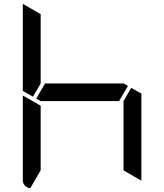

<svg xmlns="http://www.w3.org/2000/svg" viewBox="-20 -981 856 1001"><path d="M152 -477 99 -507V-959V-961L192 -907V-546ZM647 -533 601 -454H192L169 -467L215 -546H624ZM664 -523 717 -493V-41V-39L624 -93V-454ZM138 0Q122 -1 110.5 -12.5Q99 -24 99 -41V-483L192 -430V-93Z"/></svg>

Font: DSEG7 Modern
Style: Regular
Weight: 400
Designer: Keshikan(Twitter:@keshinomi_88pro)
Version: Version 0.46